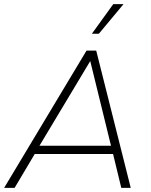

<svg xmlns="http://www.w3.org/2000/svg" viewBox="-23 -914 736 934"><path d="M-3 0 398 -668H445L613 0H567L527 -165H146L48 0ZM169 -205H517L416 -617ZM424 -750 528 -894H578L458 -750Z"/></svg>

Font: Gantari ExtraLight
Style: Italic
Weight: 250
Italic angle: -10°
Designer: Anugrah Pasau
Foundry: Lafontype
Version: Version 1.000